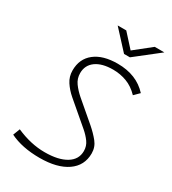

<svg xmlns="http://www.w3.org/2000/svg" viewBox="-215 -1011 1016 1134"><g transform="rotate(30 293.0 -444.0)"><path d="M237.3 9.8Q118.2 9.8 34.7 -31.2L52.7 -78.1Q152.3 -34.2 246.6 -34.2Q339.8 -34.2 392.3 -66.2Q444.8 -98.1 444.8 -155.8Q444.8 -189.9 425.5 -216.6Q406.2 -243.2 378.9 -266.6L225.6 -397.5Q192.9 -425.8 170.7 -459.5Q148.4 -493.2 148.4 -535.6Q148.4 -614.7 204.6 -658.9Q260.7 -703.1 360.8 -703.1Q489.7 -703.1 564.9 -620.6L530.3 -586.4Q492.2 -626 447.8 -642.6Q403.3 -659.2 355 -659.2Q279.8 -659.2 237.5 -628.7Q195.3 -598.1 195.3 -543.9Q195.3 -506.8 216.6 -477.5Q237.8 -448.2 268.1 -421.9L401.9 -307.6Q438.5 -275.9 465.1 -242.9Q491.7 -210 491.7 -167Q491.7 -83.5 424.3 -36.9Q356.9 9.8 237.3 9.8ZM363.3 -771.5 246.6 -898.4H305.2L386.7 -808.6L499.5 -898.4H564.9L403.3 -771.5Z"/></g></svg>

Font: Cascadia Mono NF ExtraLight
Style: Italic
Weight: 200
Italic angle: -10°
Monospace: yes
Designer: Aaron Bell
Foundry: Saja Typeworks
Version: Version 2404.023; ttfautohint (v1.8.4)